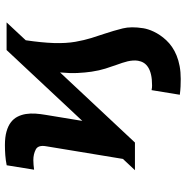

<svg xmlns="http://www.w3.org/2000/svg" viewBox="-6 -588 787 816"><g transform="rotate(-90 388.0 -179.5)"><path d="M73.2 0 121.1 -51.1 175.1 -378.6Q180.4 -411.6 161.2 -421.5Q141.3 -431.8 116.1 -431.8Q106.2 -431.8 95.9 -430.9Q85.6 -430 75.3 -428.6L94.1 -545.1Q115.4 -549.4 136.9 -551Q158.4 -552.6 179.7 -552.6Q213.8 -552.6 237.6 -545.8Q261.4 -539.1 276.8 -527.2Q292.3 -515.3 300.6 -498.9Q308.9 -482.6 312 -463.2Q315 -443.9 313.6 -422.4Q312.1 -400.9 308.2 -378.6L282.7 -223.7L583.8 -545.5H701.3L625.4 -464.1Q615.4 -396.7 613.6 -345Q611.9 -293.3 619 -252.5Q625.7 -215.2 634.8 -185.7Q643.8 -156.2 652.7 -130.7Q659.8 -110.1 665.3 -90.6Q670.8 -71 675.8 -51.8Q684.7 -16 676.5 35.5Q675.1 44.7 671.5 56.1Q668 67.5 661.9 80.3Q655.9 93 646.8 106.5Q637.8 120 625.4 133.2Q613.3 146.3 597.1 157.5Q581 168.7 560.5 177Q540.1 185.4 515.3 190Q490.4 194.6 460.9 194.6Q445.7 194.6 429.3 193.9Q413 193.2 393.8 190.7L413.4 70.7Q418.7 72.1 424.4 72.4Q430 72.8 433.2 72.8Q459.9 72.8 478.7 68.5Q497.5 64.3 510.1 56.3Q522.7 48.3 529.5 37.3Q536.2 26.3 538.4 12.8Q540.1 1.8 539.2 -9.1Q538.4 -19.9 535.9 -30.9Q533.4 -41.9 529.5 -53.4Q525.6 -65 521 -77.8Q513.1 -99.4 505 -125.4Q496.8 -151.3 491.8 -184.7Q487.9 -211.3 486.3 -243.4Q484.7 -275.6 488.6 -318.2L190.7 0Z"/></g></svg>

Font: Inter P Extra Bold
Style: Italic
Weight: 800
Italic angle: 9.39999°
Designer: Rasmus Andersson
Foundry: rsms
Version: Version 3.018;git-588b23468